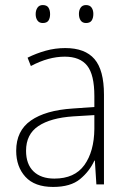

<svg xmlns="http://www.w3.org/2000/svg" viewBox="-20 -729 508 759"><path d="M238 -539Q316 -539 353.5 -495.5Q391 -452 391 -355V0H361L355 -94H353Q334 -52 296.5 -21Q259 10 190 10Q117 10 80.5 -30Q44 -70 44 -133Q44 -212 102 -252.5Q160 -293 267 -300L353 -306V-349Q353 -434 324.5 -469.5Q296 -505 236 -505Q204 -505 171 -496Q138 -487 102 -468L89 -501Q123 -518 160.5 -528.5Q198 -539 238 -539ZM270 -269Q180 -263 131.5 -230.5Q83 -198 83 -133Q83 -80 112.5 -51.5Q142 -23 195 -23Q275 -23 313.5 -76.5Q352 -130 353 -219V-274ZM121 -673Q121 -688 128 -698.5Q135 -709 149 -709Q165 -709 171.5 -699Q178 -689 178 -673Q178 -657 171.5 -647.5Q165 -638 149 -638Q135 -638 128 -648Q121 -658 121 -673ZM292 -674Q292 -689 299 -699Q306 -709 320 -709Q335 -709 342 -699Q349 -689 349 -674Q349 -658 342.5 -648Q336 -638 320 -638Q306 -638 299 -648Q292 -658 292 -674Z"/></svg>

Font: Noto Sans Arabic SemCond ExtLt
Style: Regular
Weight: 200
Width: 4
Designer: Monotype Design Team, Nadine Chahine, Nizar Qandah and Khaled Hosny
Foundry: Monotype Imaging Inc.
Version: Version 2.012; ttfautohint (v1.8.4.7-5d5b)